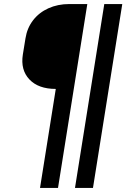

<svg xmlns="http://www.w3.org/2000/svg" viewBox="-20 -750 640 950"><path d="M178 180 256 -310Q170 -310 125.5 -357Q81 -404 93 -480L106 -560Q114 -611 143.5 -649.5Q173 -688 219.5 -709Q266 -730 323 -730H412L267 180ZM351 180 496 -730H585L440 180Z"/></svg>

Font: NKDuy Mono SemiBold
Style: Italic
Weight: 600
Italic angle: -9°
Monospace: yes
Designer: NKDuy
Foundry: NKDuy
Version: Version 2.251; ttfautohint (v1.8.4.7-5d5b)